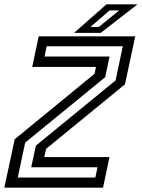

<svg xmlns="http://www.w3.org/2000/svg" viewBox="-42 -868 656 888"><path d="M40 -47H399L409 -94.5H102.5L124 -194.5L492.5 -496L526 -654H174L164 -606.5H464.5L444.5 -511L74.5 -208.5ZM-22 0 26 -224 395 -526.5 402 -558.5H107L137 -700H583.5L536 -478L171 -179.5L163 -141.5H464.5L434.5 0ZM300.5 -716 450.5 -848H594L424 -716ZM376.5 -743.5H415L509.5 -820H465Z"/></svg>

Font: Tourney Medium
Style: Italic
Weight: 500
Italic angle: -12°
Version: Version 1.015